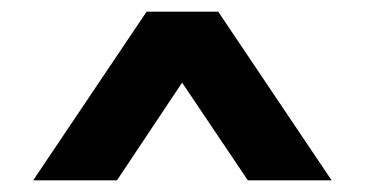

<svg xmlns="http://www.w3.org/2000/svg" viewBox="-20 -720 627 330"><path d="M232 -700H355L550 -410H406L293 -578L181 -410H37Z"/></svg>

Font: Haskoy Bold
Style: Regular
Weight: 700
Designer: Ertekin Erdin
Foundry: Ertekin Erdin
Version: Version 1.500; ttfautohint (v1.8.3)